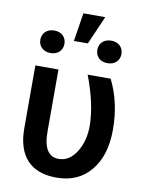

<svg xmlns="http://www.w3.org/2000/svg" viewBox="-92 -893 731 968"><g transform="rotate(10 273.5 -409.5)"><path d="M232.4 -683.6H303.7L367.2 -829.1H255.4ZM64.5 -660.6C64.5 -627.9 87.9 -603 126.5 -603C165 -603 188 -627.9 188 -660.6C188 -693.4 165 -718.3 126.5 -718.3C87.9 -718.3 64.5 -693.4 64.5 -660.6ZM356.4 -660.2C356.4 -627.4 379.4 -602.5 418 -602.5C456.5 -602.5 480 -627.4 480 -660.2C480 -692.9 456.5 -717.8 418 -717.8C379.4 -717.8 356.4 -692.9 356.4 -660.2ZM62.5 -528.3V-205.6C63 -64.9 131.8 10.3 264.2 10.3C339.4 10.3 397.9 -15.6 440.4 -67.9C482.9 -119.6 503.9 -189 503.9 -276.4C503.9 -369.6 485.4 -453.6 447.8 -528.3H330.1C365.7 -435.5 384.3 -351.6 385.3 -276.4C385.3 -224.1 373.5 -179.2 350.1 -141.6C326.2 -103.5 295.9 -84.5 259.3 -84.5C207 -84.5 180.7 -126.5 180.7 -210.9V-528.3Z"/></g></svg>

Font: Roboto Medium
Style: Regular
Weight: 500
Designer: Google
Version: Version 2.137; 2017